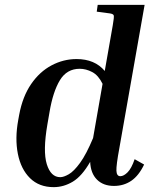

<svg xmlns="http://www.w3.org/2000/svg" viewBox="-20 -760 630 790"><path d="M449 5Q405 5 379 -21Q353 -47 351 -94Q317 -35 279.5 -12.5Q242 10 201 10Q141 10 103.5 -27Q66 -64 53.5 -127Q41 -190 55 -266L59 -288Q73 -363 108 -414Q143 -465 192 -491Q241 -517 295 -517Q370 -517 411 -468L444 -656Q450 -690 448 -696.5Q446 -703 431 -705L378 -712L382 -740H575L471 -150Q458 -80 459 -57.5Q460 -35 475 -35Q489 -35 505 -51Q521 -67 534 -105L573 -83Q551 -37 520 -16Q489 5 449 5ZM175 -248Q156 -138 172.5 -84.5Q189 -31 228 -31Q242 -31 263 -43Q284 -55 309.5 -90Q335 -125 363 -192L402 -415Q385 -450 359.5 -463.5Q334 -477 308 -477Q255 -477 226.5 -430Q198 -383 184 -300Z"/></svg>

Font: Inria Serif
Style: Bold Italic
Weight: 700
Italic angle: -10°
Designer: Black Foundry Team
Foundry: Black Foundry
Version: Version 1.000; ttfautohint (v1.8.3)